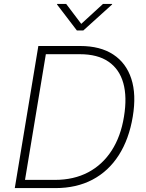

<svg xmlns="http://www.w3.org/2000/svg" viewBox="-20 -963 747 983"><path d="M263.7 0H80.6L87.4 -42H260.7Q357.9 -42 431.4 -80.8Q504.9 -119.6 551.8 -192.4Q598.6 -265.1 614.7 -365.7Q631.3 -466.3 611.3 -537.6Q591.3 -608.9 535.6 -647.2Q480 -685.5 388.7 -685.5H192.4L199.7 -727.5H390.6Q493.2 -727.5 559.6 -684.1Q626 -640.6 652.3 -559.8Q678.7 -479 659.7 -365.7Q640.6 -250.5 588.1 -168.5Q535.6 -86.4 453.6 -43.2Q371.6 0 263.7 0ZM221.7 -727.5 101.1 0H55.7L176.3 -727.5ZM318.8 -942.9 396 -840.8 507.3 -942.9H554.2L553.7 -939.9L406.7 -807.1H373.5L272 -939.9L272.5 -942.9Z"/></svg>

Font: Inter 17pt ExtraLight
Style: Italic
Weight: 250
Italic angle: -9.3988°
Version: Version 4.001;git-66647c0bb